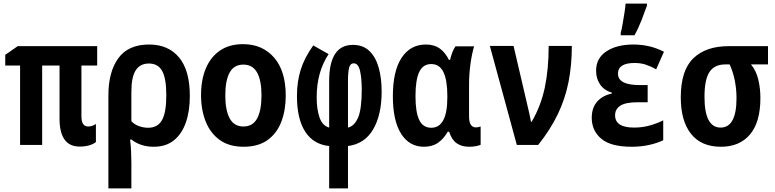

<svg xmlns="http://www.w3.org/2000/svg" viewBox="-20 -801 4280 1061"><path d="M420 9Q309 9 309 -146V-439H213V0H91V-439H9V-498L78 -546H517V-439H430V-160Q430 -129 439.5 -115.5Q449 -102 467 -102Q490 -102 510 -116V-16Q497 -5 473.5 2Q450 9 420 9Z M579 -274Q579 -404 634 -479.5Q689 -555 804 -555Q910 -555 969.5 -483.5Q1029 -412 1029 -271Q1029 -187 1007 -124Q985 -61 941 -25.5Q897 10 829 10Q757 10 706 -30H699Q703 4 704.5 37.5Q706 71 706 102V240H579ZM799 -95Q851 -95 875 -137Q899 -179 899 -274Q899 -368 876 -409Q853 -450 803 -450Q754 -450 730 -412.5Q706 -375 706 -295V-131Q723 -113 748 -104Q773 -95 799 -95Z M1326 10Q1247 10 1195 -27Q1143 -64 1117 -128.5Q1091 -193 1091 -276Q1091 -360 1117.5 -423Q1144 -486 1195.5 -521.5Q1247 -557 1323 -557Q1430 -557 1494.5 -483Q1559 -409 1559 -272Q1559 -192 1534.5 -128Q1510 -64 1458.5 -27Q1407 10 1326 10ZM1325 -102Q1377 -102 1401 -146.5Q1425 -191 1425 -274Q1425 -357 1400.5 -400.5Q1376 -444 1325 -444Q1273 -444 1249 -400Q1225 -356 1225 -274Q1225 -191 1249.5 -146.5Q1274 -102 1325 -102Z M1799 6Q1712 -3 1666.5 -73.5Q1621 -144 1621 -270Q1621 -349 1641.5 -415Q1662 -481 1711 -550L1796 -502Q1730 -403 1730 -263Q1730 -196 1746 -151Q1762 -106 1799 -96V-353Q1799 -553 1930 -553Q1986 -553 2021 -519.5Q2056 -486 2072.5 -428Q2089 -370 2089 -295Q2089 -166 2042 -86Q1995 -6 1903 6V240H1799ZM1903 -96Q1938 -104 1958.5 -150.5Q1979 -197 1979 -307Q1979 -368 1969.5 -409.5Q1960 -451 1935 -451Q1915 -451 1909 -426Q1903 -401 1903 -357Z M2323 10Q2242 10 2196.5 -62Q2151 -134 2151 -269Q2151 -409 2199.5 -482Q2248 -555 2333 -555Q2379 -555 2409.5 -533.5Q2440 -512 2461 -470H2467Q2472 -491 2479.5 -511Q2487 -531 2497 -545H2600Q2588 -506 2580 -449Q2572 -392 2572 -333V-159Q2572 -126 2582 -111.5Q2592 -97 2609 -97Q2623 -97 2636 -102V-1Q2631 2 2613 6Q2595 10 2573 10Q2531 10 2503.5 -9.5Q2476 -29 2462 -73H2454Q2432 -34 2400.5 -12Q2369 10 2323 10ZM2363 -95Q2452 -95 2452 -263V-271Q2452 -358 2430.5 -402.5Q2409 -447 2363 -447Q2317 -447 2296.5 -403Q2276 -359 2276 -270Q2276 -180 2297 -137.5Q2318 -95 2363 -95Z M2836 0 2687 -547H2818L2892 -230Q2898 -204 2904.5 -176Q2911 -148 2914 -128H2918Q2969 -215 2990.5 -317Q3012 -419 3012 -547H3140Q3140 -440 3121.5 -347Q3103 -254 3062 -169Q3021 -84 2954 0Z M3471 10Q3355 10 3302.5 -34.5Q3250 -79 3250 -150Q3250 -205 3279.5 -239Q3309 -273 3361 -284V-289Q3318 -302 3296 -334.5Q3274 -367 3274 -410Q3274 -480 3331.5 -517.5Q3389 -555 3480 -555Q3524 -555 3566 -545.5Q3608 -536 3649 -515L3606 -418Q3578 -434 3549.5 -443.5Q3521 -453 3487 -453Q3395 -453 3395 -394Q3395 -331 3513 -331H3559V-236H3505Q3437 -236 3408 -217Q3379 -198 3379 -164Q3379 -96 3484 -96Q3531 -96 3572.5 -108Q3614 -120 3645 -136V-26Q3612 -10 3567 0Q3522 10 3471 10ZM3410 -619Q3415 -636 3420.5 -668Q3426 -700 3431 -731.5Q3436 -763 3437 -781H3555V-770Q3542 -733 3525 -689Q3508 -645 3486 -606H3410Z M3964 10Q3855 10 3798.5 -61.5Q3742 -133 3742 -263Q3742 -412 3811.5 -479Q3881 -546 4007 -546H4224V-445H4130Q4159 -410 4170.5 -361Q4182 -312 4182 -260Q4182 -126 4124.5 -58Q4067 10 3964 10ZM3962 -96Q4050 -96 4050 -259Q4050 -308 4040.5 -356Q4031 -404 4012 -445H3988Q3928 -445 3900.5 -403Q3873 -361 3873 -266Q3873 -96 3962 -96Z"/></svg>

Font: Noto Sans Mono Condensed
Style: Bold
Weight: 700
Width: 3
Designer: Monotype Design Team
Foundry: Monotype Imaging Inc.
Version: Version 2.014